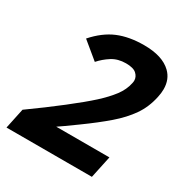

<svg xmlns="http://www.w3.org/2000/svg" viewBox="-161 -818 907 945"><g transform="rotate(30 293.0 -345.0)"><path d="M490.2 0H4.9L29.3 -115.2Q123 -182.1 201.4 -243.2Q279.8 -304.2 324 -344.5Q368.2 -384.8 396 -421.6Q423.8 -458.5 432.1 -499Q434.1 -507.3 434.1 -514.2Q434.1 -535.6 416.5 -551.8Q398.9 -567.9 356.9 -567.9Q311.5 -567.9 278.3 -546.9Q245.1 -525.9 219.7 -497.1L125 -575.2Q179.7 -637.2 242.2 -663.6Q304.7 -689.9 389.6 -689.9Q494.1 -689.9 544.4 -641.1Q580.6 -606 580.6 -549.8Q580.6 -528.3 575.2 -503.9Q561.5 -439 527.3 -389.9Q493.2 -340.8 439.7 -294.7Q386.2 -248.5 309.3 -192.9Q232.4 -137.2 214.8 -126H517.1Z"/></g></svg>

Font: Cadman
Style: Bold Italic
Weight: 700
Italic angle: -12°
Designer: Paul James MIller
Foundry: High-Logic / Made with FontCreator
Version: Version 2.114;March 28, 2021;FontCreator 13.0.0.2683 64-bit